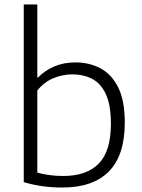

<svg xmlns="http://www.w3.org/2000/svg" viewBox="-20 -828 632 857"><path d="M256.5 9Q166.5 9 86 -15V-808H146.5V-482.5H150.5Q179 -512.5 221.2 -531Q263.5 -549.5 317 -549.5Q378 -549.5 428 -523.2Q478 -497 507.5 -438Q537 -379 537 -281Q537 -134.5 465.8 -62.5Q394.5 9.5 256.5 9ZM262 -42.5Q367 -42.5 421 -98Q475 -153.5 475 -275.5Q475 -359.5 452.5 -407.8Q430 -456 391.2 -476Q352.5 -496 303 -496Q259 -496 217.8 -478.8Q176.5 -461.5 146.5 -424V-57.5Q169 -51 198.8 -46.8Q228.5 -42.5 262 -42.5Z"/></svg>

Font: Encode Sans SemiExpanded SemiExpanded Light
Style: Regular
Weight: 300
Width: 6
Designer: Multiple Designers
Foundry: Impallari Type
Version: Version 3.000; ttfautohint (v1.8.3) -l 8 -r 50 -G 200 -x 14 